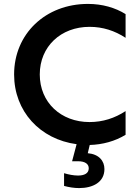

<svg xmlns="http://www.w3.org/2000/svg" viewBox="-20 -730 710 980"><path d="M307 154V219C333 226 359 230 384 230C454 230 513 200 513 133C513 91 485 57 428 52L438 10C504 8 567 -9 621 -42V-163C566 -127 505 -107 437 -107C291 -107 183 -207 183 -350C183 -493 291 -593 437 -593C505 -593 566 -573 621 -537V-658C568 -691 502 -710 429 -710C212 -710 52 -557 52 -350C52 -162 184 -19 371 6L348 93H378C416 93 433 108 433 129C433 156 409 166 378 166C356 166 330 161 307 154Z"/></svg>

Font: Chess Sans SemiBold
Style: Regular
Weight: 600
Designer: Wolf Bōese
Foundry: Wolf Bōese
Version: Version 7.223;Glyphs 3.3 (3306)